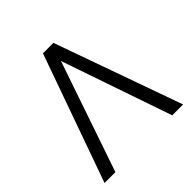

<svg xmlns="http://www.w3.org/2000/svg" viewBox="-189 -873 1025 1025"><g transform="rotate(-45 323.5 -361.0)"><path d="M363 -722H284L27 0H109L323 -625L538 0H620Z"/></g></svg>

Font: Perun Light
Style: Regular
Weight: 300
Foundry: Copyright (c) Stefan Peev, Context Ltd, 2016
Version: Version 1.089